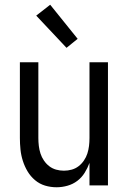

<svg xmlns="http://www.w3.org/2000/svg" viewBox="-20 -783 540 811"><path d="M219 8Q194 8 170.5 1Q147 -6 128 -22Q109 -38 96.5 -59Q84 -80 76.5 -103.5Q69 -127 66.5 -151.5Q64 -176 64 -200V-520H142V-200Q142 -183 144 -166.5Q146 -150 151 -134.5Q156 -119 165.5 -105Q175 -91 188 -81Q201 -71 217 -66.5Q233 -62 250 -62Q267 -62 283 -66.5Q299 -71 312 -81Q325 -91 334.5 -105Q344 -119 349 -134.5Q354 -150 356 -166.5Q358 -183 358 -200V-520H436V0H358V-95Q350 -73 337.5 -53Q325 -33 306.5 -19Q288 -5 265 1.5Q242 8 219 8ZM261 -581 133 -717 192 -763 308 -619Z"/></svg>

Font: Iosevka Fixed
Style: Regular
Weight: 400
Monospace: yes
Designer: Belleve Invis
Foundry: Belleve Invis
Version: Version 33.2.4